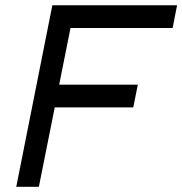

<svg xmlns="http://www.w3.org/2000/svg" viewBox="-20 -718 701 738"><path d="M129.4 0H42.5L181.2 -697.8H660.6L643.6 -610.4H251L207.5 -392.6H509.8L492.2 -305.2H190.4Z"/></svg>

Font: Qaz
Style: Italic
Weight: 400
Italic angle: -11.25°
Designer: GGBotNet
Foundry: f0n7
Version: 0.70